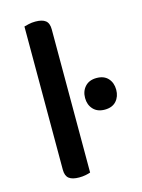

<svg xmlns="http://www.w3.org/2000/svg" viewBox="-104 -718 580 786"><g transform="rotate(-15 186.0 -325.5)"><path d="M133 6Q104 6 90 -5Q76 -16 76 -42V-649Q83 -651 96 -654Q109 -657 124 -657Q153 -657 167 -646Q181 -635 181 -609V-2Q173 1 160.5 3.5Q148 6 133 6ZM240 -302Q240 -331 257.5 -350Q275 -369 306 -369Q338 -369 355 -350Q372 -331 372 -302Q372 -273 355 -254Q338 -235 306 -235Q275 -235 257.5 -254Q240 -273 240 -302Z"/></g></svg>

Font: Baloo Paaji 2 Medium
Style: Regular
Weight: 500
Designer: Shuchita Grover, Noopur Datye and Ek Type
Foundry: Ek Type
Version: Version 1.640;hotconv 1.0.111;makeotfexe 2.5.65597; ttfautoh